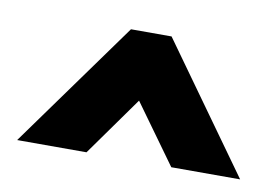

<svg xmlns="http://www.w3.org/2000/svg" viewBox="-41 -451 536 368"><g transform="rotate(10 227.0 -266.5)"><path d="M145 -143H10L188 -390H267L444 -143H310L227 -258Z"/></g></svg>

Font: Palanquin Dark
Style: Regular
Weight: 400
Designer: Pria Ravichandran
Version: Version 1.001